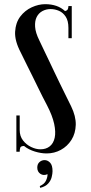

<svg xmlns="http://www.w3.org/2000/svg" viewBox="-20 -728 436 921"><path d="M208 107.5Q188.8 116 173.8 105.9Q158.8 95.8 158.8 76Q158.8 58.8 169.4 49.4Q180 40 194 40Q208.2 40 220.1 52.1Q232 64.2 232 93.2Q232 104.8 227.9 121.5Q223.8 138.2 211.1 152.4Q198.5 166.5 172.8 173.2L170.8 164.5Q193 155.2 200.8 138Q208.5 120.8 208 107.5ZM79.2 -476.8Q50.8 -532.5 52.9 -575.9Q55 -619.2 77.2 -648.6Q99.5 -678 132.2 -693Q165 -708 197.2 -708Q225.8 -708 250 -699.8Q274.2 -691.5 292 -674.8Q301 -676.8 304.6 -682.6Q308.2 -688.5 308.2 -699H324.2V-544.8H308.2V-594.2Q308.2 -628.2 295.2 -648Q282.2 -667.8 262.8 -676.1Q243.2 -684.5 222.8 -684.5Q201.5 -684.5 183.5 -674.9Q165.5 -665.2 156 -646.4Q146.5 -627.5 148.4 -599.4Q150.2 -571.2 168.8 -533.8Q179.8 -510.2 191.5 -486.1Q203.2 -462 215.2 -436.6Q227.2 -411.2 239.6 -385.2Q252 -359.2 265.1 -332.1Q278.2 -305 292.2 -276.8Q306.2 -248.5 321 -218.5Q344.5 -170.2 343.4 -129.1Q342.2 -88 322.8 -57.1Q303.2 -26.2 271.9 -9.1Q240.5 8 203.8 8Q177.2 8 147.4 -1Q117.5 -10 95.2 -27.8Q79.8 -27.5 77.1 -19.4Q74.5 -11.2 74.5 0H58.5V-174H74.5V-104Q74.5 -74.8 90.5 -54.2Q106.5 -33.8 129.5 -22.8Q152.5 -11.8 173.8 -11.8Q200.8 -11.8 218.6 -26Q236.5 -40.2 242.8 -67.5Q249 -94.8 240.1 -134.1Q231.2 -173.5 205.5 -223Q195 -242.5 184 -264.5Q173 -286.5 161.1 -310.8Q149.2 -335 136.1 -361.8Q123 -388.5 108.9 -417.2Q94.8 -446 79.2 -476.8ZM79.2 -476.8Q50 -532.5 52.5 -575.9Q55 -619.2 77.2 -648.6Q99.5 -678 132.2 -693Q165 -708 197.2 -708Q225 -708 249.6 -699.8Q274.2 -691.5 292 -674.8Q301 -676.8 304.6 -682.6Q308.2 -688.5 308.2 -699H324.2V-544.8H308.2V-594.2Q308.2 -628.2 295.2 -648Q282.2 -667.8 262.8 -676.1Q243.2 -684.5 222.8 -684.5Q200.8 -684.5 183.1 -674.9Q165.5 -665.2 155.6 -646.4Q145.8 -627.5 148 -599.4Q150.2 -571.2 168.8 -533.8Q179.8 -510.2 191.5 -486.1Q203.2 -462 215.2 -436.6Q227.2 -411.2 239.6 -385.2Q252 -359.2 265.1 -332.1Q278.2 -305 291.9 -276.8Q305.5 -248.5 321 -218.5Q344.5 -170.2 343.4 -129.1Q342.2 -88 322.8 -57.1Q303.2 -26.2 271.5 -9.1Q239.8 8 203.8 8Q177.2 8 147.4 -1Q117.5 -10 95.2 -27.8Q79.8 -27.5 77.1 -19.4Q74.5 -11.2 74.5 0H58.5V-174H74.5V-104Q74.5 -74.8 90.5 -54.2Q106.5 -33.8 129.5 -22.8Q152.5 -11.8 173.8 -11.8Q200.8 -11.8 218.6 -26Q236.5 -40.2 242.4 -67.5Q248.2 -94.8 239.8 -134.1Q231.2 -173.5 205.5 -223Q195 -242.5 184 -264.5Q173 -286.5 161.1 -310.8Q149.2 -335 136.1 -361.8Q123 -388.5 108.5 -417.2Q94 -446 79.2 -476.8Z"/></svg>

Font: Emberly Black
Style: Regular
Weight: 900
Designer: Rajesh Rajput
Foundry: Rajesh Rajput
Version: Version 1.000